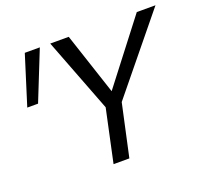

<svg xmlns="http://www.w3.org/2000/svg" viewBox="-115 -797 1008 936"><g transform="rotate(-20 389.5 -329.0)"><path d="M441 -244 403 -296 682 -658H779ZM322 0 385 -294H468L404 0ZM391 -247 233 -658H329L449 -295ZM77 -403H21L101 -658H179Z"/></g></svg>

Font: Ysabeau Infant Medium
Style: Italic
Weight: 500
Italic angle: -12°
Designer: Christian Thalmann (Catharsis Fonts)
Version: Version 2.001;gftools[0.9.30]; featfreeze: ss01,ss02,lnum